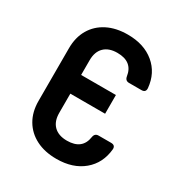

<svg xmlns="http://www.w3.org/2000/svg" viewBox="-175 -867 949 1004"><g transform="rotate(30 300.0 -365.0)"><path d="M308 10Q237 10 185 -16.5Q133 -43 104.5 -91.5Q76 -140 76 -206V-524Q76 -590 104.5 -638.5Q133 -687 185 -713.5Q237 -740 308 -740Q406 -740 468 -688.5Q530 -637 538 -550Q540 -524 514 -524H439Q416 -524 412 -548Q400 -630 308 -630Q257 -630 229 -602.5Q201 -575 201 -524V-435H411V-322H201V-206Q201 -155 229 -127.5Q257 -100 308 -100Q400 -100 412 -182Q416 -206 439 -206H514Q540 -206 539 -182Q531 -94 469 -42Q407 10 308 10Z"/></g></svg>

Font: Pitagon Sans Mono
Style: Bold
Weight: 700
Monospace: yes
Designer: Travis Tran
Foundry: Pitagon
Version: Version 1.001; ttfautohint (v1.8.4.7-5d5b);gftools[0.9.26]